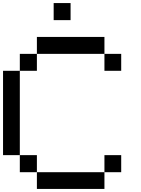

<svg xmlns="http://www.w3.org/2000/svg" viewBox="-20 -1243 929 1263"><path d="M222.7 0Q222.7 -27.3 222.7 -110.4Q250 -110.4 333 -110.4Q417 -110.4 667 -110.4Q667 -83 667 0Q555.7 0 222.7 0ZM110.4 -110.4Q110.4 -138.7 110.4 -222.7Q138.7 -222.7 222.7 -222.7Q222.7 -194.3 222.7 -110.4Q194.3 -110.4 110.4 -110.4ZM667 -110.4Q667 -138.7 667 -222.7Q694.3 -222.7 777.3 -222.7Q777.3 -194.3 777.3 -110.4Q750 -110.4 667 -110.4ZM0 -222.7Q0 -361.3 0 -777.3Q27.3 -777.3 110.4 -777.3Q110.4 -638.7 110.4 -222.7Q83 -222.7 0 -222.7ZM110.4 -777.3Q110.4 -805.7 110.4 -888.7Q138.7 -888.7 222.7 -888.7Q222.7 -861.3 222.7 -777.3Q194.3 -777.3 110.4 -777.3ZM667 -777.3Q667 -805.7 667 -888.7Q694.3 -888.7 777.3 -888.7Q777.3 -861.3 777.3 -777.3Q750 -777.3 667 -777.3ZM222.7 -888.7Q222.7 -917 222.7 -1000Q333 -1000 667 -1000Q667 -972.7 667 -888.7Q555.7 -888.7 222.7 -888.7ZM333 -1110.4Q333 -1138.7 333 -1222.7Q360.4 -1222.7 444.3 -1222.7Q444.3 -1194.3 444.3 -1110.4Q417 -1110.4 333 -1110.4Z"/></svg>

Font: Ingsat TST_CRD
Style: Regular
Weight: 300
Designer: Tofik Waleny
Version: 1.0